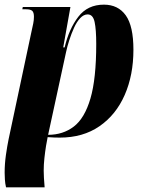

<svg xmlns="http://www.w3.org/2000/svg" viewBox="-47 -566 628 826"><path d="M-21 240Q-25 223 -26 206Q-27 189 -27 177Q-27 139 -21.5 100.5Q-16 62 -10 33L88 -428Q93 -450 96 -465Q99 -480 99 -494Q99 -512 92 -519Q85 -526 65 -526H49L51 -536H256L225 -362H231Q250 -442 290 -494Q330 -546 400 -546Q461 -546 494 -500Q527 -454 527 -352Q527 -243 489.5 -157.5Q452 -72 381 -23Q310 26 210 26Q198 26 185 25.5Q172 25 158 24L151 62Q147 87 144 114.5Q141 142 141 168Q141 181 142 199.5Q143 218 145 240ZM160 14Q224 14 270.5 -21.5Q317 -57 342 -142Q367 -227 367 -377Q367 -439 360 -471.5Q353 -504 330 -504Q313 -504 298 -488Q283 -472 271.5 -446.5Q260 -421 251 -393Q242 -365 237 -341Z"/></svg>

Font: Noto Serif Display ExtraCondensed Black
Style: Italic
Weight: 900
Width: 2
Italic angle: -12°
Designer: Monotype Design Team
Foundry: Monotype Imaging Inc.
Version: Version 2.009